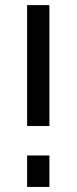

<svg xmlns="http://www.w3.org/2000/svg" viewBox="-20 -737 302 757"><path d="M86.9 -240.2V-716.8H174.8V-240.2ZM86.9 0V-124H174.8V0Z"/></svg>

Font: Rawline Medium
Style: Regular
Weight: 500
Designer: Matt McInerney, Pablo Impallari, Rodrigo Fuenzalida
Foundry: Matt McInerney, Pablo Impallari, Rodrigo Fuenzalida
Version: Version 4.020;PS 004.020;hotconv 1.0.88;makeotf.lib2.5.64775